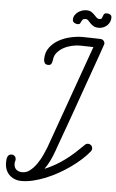

<svg xmlns="http://www.w3.org/2000/svg" viewBox="-59 -900 574 949"><g transform="rotate(5 228.5 -425.5)"><path d="M166 -574.2Q153.3 -574.2 148.4 -581.8Q143.6 -589.4 143.6 -600.6Q143.6 -634.3 161.1 -658.2Q178.7 -682.1 205.6 -697.3Q232.4 -712.4 263.9 -719.5Q295.4 -726.6 323.2 -726.6Q345.2 -726.6 367.4 -725.8Q389.6 -725.1 411.6 -724.6Q420.9 -724.6 427.2 -718.3Q433.6 -711.9 433.6 -702.6Q433.6 -701.7 428.5 -686.8Q423.3 -671.9 414.6 -646.7Q405.8 -621.6 394 -588.6Q382.3 -555.7 368.9 -518.1Q355.5 -480.5 341.3 -440.4Q327.1 -400.4 313.5 -361.8Q299.8 -323.2 287.1 -288.1Q274.4 -252.9 264.2 -224.9Q253.9 -196.8 247.1 -177.7Q240.2 -158.7 238.3 -152.3Q237.8 -151.9 237.8 -151.4Q229.5 -127.9 218.3 -104.7Q207 -81.5 192.4 -61Q221.7 -73.2 246.6 -87.6Q271.5 -102.1 293.9 -118.9Q316.4 -135.7 337.6 -155Q358.9 -174.3 380.9 -196.3Q387.7 -203.1 396 -203.1Q405.8 -203.1 412.1 -196.8Q418.5 -190.4 418.5 -180.7Q418.5 -172.9 413.1 -166.5Q396.5 -146 373.3 -125Q350.1 -104 322.8 -84.5Q295.4 -64.9 264.9 -47.9Q234.4 -30.8 203.6 -18.3Q172.9 -5.9 142.3 1.5Q111.8 8.8 84.5 8.8Q65.9 8.8 50.5 2.7Q35.2 -3.4 23.9 -14.4Q12.7 -25.4 6.6 -40.8Q0.5 -56.2 0.5 -74.7Q0.5 -81.1 1 -88.6Q1.5 -96.2 3.9 -102.5Q6.3 -108.9 11.2 -113Q16.1 -117.2 24.9 -117.2Q34.2 -117.2 40.3 -110.8Q46.4 -104.5 46.4 -95.2Q46.4 -89.8 44.7 -85Q43 -80.1 43 -74.7Q43 -54.7 54.4 -44.7Q65.9 -34.7 85 -34.7Q105.5 -34.7 123.5 -49.3Q141.6 -64 156 -85Q170.4 -106 180.9 -128.7Q191.4 -151.4 197.3 -167L380.9 -681.6Q363.8 -681.6 347.2 -682.4Q330.6 -683.1 313.5 -683.1Q294.9 -683.1 273.7 -678.2Q252.4 -673.3 233.9 -663.3Q215.3 -653.3 202.1 -637.7Q189 -622.1 187 -600.6Q186 -590.8 182.1 -582.5Q178.2 -574.2 166 -574.2ZM432.6 -853.5Q442.4 -853.5 449.7 -848.9Q457 -844.2 457 -833.5Q457 -821.8 452.1 -811.8Q447.3 -801.8 439.2 -794.4Q431.2 -787.1 420.9 -783Q410.6 -778.8 399.4 -778.8Q382.3 -778.8 372.6 -784.7Q362.8 -790.5 356.2 -797.6Q349.6 -804.7 344 -810.5Q338.4 -816.4 330.6 -816.4Q320.3 -816.4 316.4 -812Q312.5 -807.6 310.3 -802Q308.1 -796.4 304.9 -792Q301.8 -787.6 293.5 -787.6Q284.7 -787.6 276.4 -792.7Q268.1 -797.9 268.1 -807.6Q268.1 -819.8 273.9 -829.3Q279.8 -838.9 288.8 -845.7Q297.9 -852.5 309.1 -856.2Q320.3 -859.9 331.1 -859.9Q346.2 -859.9 355.5 -854Q364.7 -848.1 371.3 -841.1Q377.9 -834 384 -828.1Q390.1 -822.3 399.4 -822.3Q407.2 -822.3 409.9 -827.1Q412.6 -832 414.3 -837.9Q416 -843.8 419.4 -848.6Q422.9 -853.5 432.6 -853.5Z"/></g></svg>

Font: Helvetia Verbundene
Style: Regular
Weight: 400
Designer: Peter Wiegel, original typeface by Carl Albert Fahrenwaldt 1901
Foundry: Peter Wiegel
Version: Version 2.000